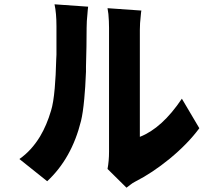

<svg xmlns="http://www.w3.org/2000/svg" viewBox="-20 -810 1009 891"><path d="M199 31 70 -72Q126 -111 166 -177Q197 -229 217 -297Q228 -332 234 -401Q239 -456 241 -536L242 -556V-689Q242 -749 233 -790L389 -779L388 -770Q387 -766 387 -761Q386 -754 386 -748Q382 -711 382 -681Q382 -599 379 -500V-477Q376 -401 371 -351Q365 -286 356 -249Q313 -75 199 31ZM584 48 567 61 479 -26Q486 -63 486 -106V-681Q486 -712 483 -745L479 -772L636 -761L635 -755Q634 -751 634 -746Q633 -741 633 -735Q629 -702 629 -671V-175Q732 -215 824 -352L905 -215Q852 -143 767 -73Q686 -7 609 32Q595 39 584 48Z"/></svg>

Font: Xiangcui Wave Sans Xiangcui Wave Sans
Style: Regular
Weight: 800
Width: 3
Version: Version 0.920;March 28, 2024;FontCreator 14.0.0.2814 64-bit